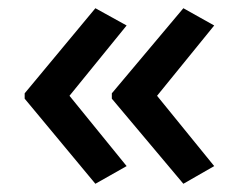

<svg xmlns="http://www.w3.org/2000/svg" viewBox="-20 -500 580 467"><path d="M40 -273 212 -480 288 -438 149 -267 288 -96 212 -53 40 -260ZM252 -273 426 -480 501 -438 362 -267 501 -96 426 -53 252 -260Z"/></svg>

Font: Noto Sans Medium
Style: Regular
Weight: 500
Designer: Monotype Design Team
Foundry: Monotype Imaging Inc.
Version: Version 2.007